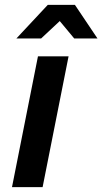

<svg xmlns="http://www.w3.org/2000/svg" viewBox="-20 -764 418 784"><path d="M29 0 135 -534H260L154 0ZM47 -607 175 -744H286L378 -607H283L224 -678L148 -607Z"/></svg>

Font: Montserrat SemiBold
Style: Italic
Weight: 600
Italic angle: -11.3°
Designer: Julieta Ulanovsky
Foundry: Julieta Ulanovsky
Version: Version 9.000; ttfautohint (v1.8.4.7-5d5b)